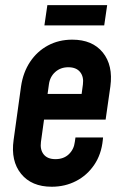

<svg xmlns="http://www.w3.org/2000/svg" viewBox="-20 -715 480 748"><path d="M181.5 12.5Q103 12.5 62.2 -37.8Q21.5 -88 33 -169.5L62 -378.5Q70 -433 97.2 -474Q124.5 -515 166.8 -537.8Q209 -560.5 261.5 -560.5Q340 -560.5 380.5 -510.5Q421 -460.5 410 -378.5L391.5 -249H136L150 -349H298L303 -386Q307 -416 292 -434.5Q277 -453 246 -453Q216 -453 195.2 -434.5Q174.5 -416 170.5 -386L139.5 -162Q135.5 -132 150.2 -113.5Q165 -95 196 -95Q228 -95 248 -114Q268 -133 271.5 -162L274 -179.5H381.5L380.5 -169.5Q375 -114 347.2 -73Q319.5 -32 276.5 -9.8Q233.5 12.5 181.5 12.5ZM164.5 -695H397.5L386 -616H153Z"/></svg>

Font: Mohave Light SemiBold
Style: Italic
Weight: 600
Italic angle: -8°
Version: Version 2.003